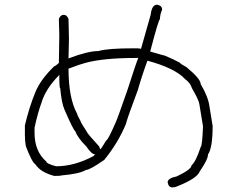

<svg xmlns="http://www.w3.org/2000/svg" viewBox="-20 -647 1040 817"><path d="M648.4 -627Q669.9 -623.5 669.9 -605.5Q661.6 -588.9 660.2 -564.5Q654.8 -564.5 619.1 -427.7Q678.7 -410.2 681.6 -410.2Q716.8 -395.5 744.1 -380.9Q751 -373 773.4 -361.3Q834 -311.5 834 -289.1Q865.7 -235.4 871.1 -195.3Q884.8 -115.2 884.8 -111.3Q884.8 -17.6 865.2 9.8Q865.2 31.2 830.1 82Q819.3 112.3 732.4 146.5Q723.6 150.4 712.9 150.4Q697.3 150.4 693.4 128.9Q693.4 111.3 732.4 103.5Q794.9 73.7 794.9 56.6Q813 42 834 -21.5Q840.8 -27.3 843.8 -109.4L828.1 -205.1Q825.2 -222.7 796.9 -271.5Q790 -294.4 767.6 -310.5Q724.1 -357.4 607.4 -388.7Q584 -325.7 566.4 -263.7Q521.5 -144 515.6 -119.1Q482.9 -39.6 423.8 33.2Q362.3 76.2 345.7 76.2Q319.3 92.8 240.2 99.6Q240.2 101.6 210.9 101.6Q153.3 86.4 130.9 52.7Q115.7 43.5 89.8 -25.4Q85.9 -46.9 85.9 -74.2V-113.3Q104 -190.4 130.9 -255.9Q153.3 -309.6 210.9 -365.2Q215.3 -365.2 230.5 -378.9Q230.5 -411.1 232.4 -496.1Q230.5 -547.4 230.5 -566.4Q236.8 -584 252 -584Q264.2 -584 271.5 -566.4Q273.4 -503.4 273.4 -482.4Q273.4 -464.8 271.5 -398.4Q353 -429.7 398.4 -429.7Q437 -441.4 546.9 -441.4H566.4L580.1 -439.5L621.1 -584Q626 -627 648.4 -627ZM271.5 -355.5Q271.5 -229 308.6 -162.1Q308.6 -157.2 322.3 -132.8Q322.3 -127.4 349.6 -85.9Q349.6 -81.1 402.3 -23.4Q406.2 -13.2 406.2 -11.7Q409.7 -11.7 431.6 -48.8Q439.5 -50.8 472.7 -127Q478.5 -138.2 521.5 -261.7Q560.5 -382.8 568.4 -400.4H558.6Q418.9 -400.4 341.8 -378.9Q318.8 -373 273.4 -355.5ZM127 -82Q127 -2.4 177.7 41Q177.7 49.8 218.8 60.5Q296.4 60.5 377 17.6L384.8 9.8Q369.6 9.8 347.7 -23.4Q310.5 -60.5 300.8 -87.9Q292 -93.3 253.9 -181.6Q241.7 -210.4 236.3 -271.5Q232.9 -271.5 232.4 -304.7V-328.1Q174.3 -270 156.2 -209Q140.6 -166.5 127 -103.5Z"/></svg>

Font: CEF Fonts CJK Mono
Style: Regular
Weight: 400
Designer: PartyBoss (派对大魔王)
Version: Release 2.25